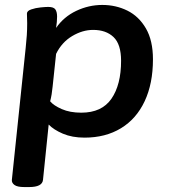

<svg xmlns="http://www.w3.org/2000/svg" viewBox="-20 -550 685 777"><path d="M78 207Q50 207 38.5 198.5Q27 190 28 178L84 -357Q87 -384 88.5 -407.5Q90 -431 90 -456Q90 -467 89.5 -476Q89 -485 89 -495Q89 -506 106.5 -512Q124 -518 144.5 -520Q165 -522 175 -522Q197 -522 204 -512Q211 -502 211 -483Q211 -462 207 -437Q238 -482 288.5 -506Q339 -530 394 -530Q449 -530 495.5 -507Q542 -484 570.5 -435Q599 -386 599 -310Q599 -212 565.5 -140.5Q532 -69 469.5 -31Q407 7 322 7Q272 7 234.5 -9Q197 -25 177 -46L154 178Q151 207 98 207ZM309 -94Q392 -94 431 -150.5Q470 -207 470 -304Q470 -371 439.5 -400Q409 -429 357 -429Q314 -429 272 -404Q230 -379 207 -332L193 -200Q190 -167 183 -140Q197 -123 230 -108.5Q263 -94 309 -94Z"/></svg>

Font: Asap Semi Expanded Semi Expanded SemiBold
Style: Italic
Weight: 600
Width: 6
Italic angle: -6°
Designer: Pablo Cosgaya
Foundry: Omnibus-Type
Version: Version 3.001; ttfautohint (v1.8.4.7-5d5b)